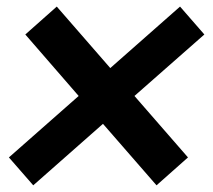

<svg xmlns="http://www.w3.org/2000/svg" viewBox="-20 -679 640 578"><path d="M80.1 -121.1 6.8 -205.1 216.8 -390.1 56.2 -575.2 150.9 -659.2 312 -474.1 522 -659.2 595.2 -575.2 384.8 -390.1 545.9 -205.1 451.2 -121.1 290 -306.2Z"/></svg>

Font: Cooper Hewitt
Style: Semibold Italic
Weight: 710
Designer: Village Type and Design LLC
Foundry: Cooper Hewitt Smithsonian Design Museum
Version: 1.000